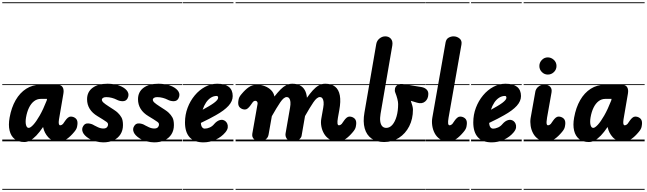

<svg xmlns="http://www.w3.org/2000/svg" viewBox="-25 -1250 5721 1698"><path d="M205 -210.5Q198.5 -169.5 205.2 -144.2Q212 -119 229 -119Q244 -119 269.5 -146.5Q295 -174 326 -228Q357 -282 388 -361L391 -375.5H336Q302.5 -375.5 276 -355Q249.5 -334.5 231.5 -297.5Q213.5 -260.5 205 -210.5ZM60 -210.5Q76 -299.5 113.5 -364.5Q151 -429.5 206.8 -465Q262.5 -500.5 332 -500.5H481.5Q516 -500.5 529 -478.8Q542 -457 535.5 -421L496.5 -193Q494.5 -179.5 494.2 -170Q494 -160.5 495.5 -154.2Q497 -148 499.8 -145Q502.5 -142 506.5 -142Q514.5 -142 521.5 -146Q528.5 -150 532 -154L553 -184Q563 -198.5 575.2 -208.8Q587.5 -219 600.5 -219Q624 -219 642.2 -204.8Q660.5 -190.5 660.5 -161.5Q660.5 -148 656.2 -127.5Q652 -107 630.5 -82Q598 -43 567 -21.5Q536 0 493 0Q434.5 0 401 -37Q367.5 -74 357 -122.5L356 -127Q324.5 -80.5 296.2 -51.2Q268 -22 242 -8Q216 6 190 6Q138 6 104.8 -20.2Q71.5 -46.5 59.8 -95.2Q48 -144 60 -210.5ZM205 -210.5Q198.5 -169.5 205.2 -144.2Q212 -119 229 -119Q244 -119 269.5 -146.5Q295 -174 326 -228Q357 -282 388 -361L391 -375.5H336Q302.5 -375.5 276 -355Q249.5 -334.5 231.5 -297.5Q213.5 -260.5 205 -210.5ZM60 -210.5Q76 -299.5 113.5 -364.5Q151 -429.5 206.8 -465Q262.5 -500.5 332 -500.5H481.5Q516 -500.5 529 -478.8Q542 -457 535.5 -421L496.5 -193Q494.5 -179.5 494.2 -170Q494 -160.5 495.5 -154.2Q497 -148 499.8 -145Q502.5 -142 506.5 -142Q514.5 -142 521.5 -146Q528.5 -150 532 -154L553 -184Q563 -198.5 575.2 -208.8Q587.5 -219 600.5 -219Q624 -219 642.2 -204.8Q660.5 -190.5 660.5 -161.5Q660.5 -148 656.2 -127.5Q652 -107 630.5 -82Q598 -43 567 -21.5Q536 0 493 0Q434.5 0 401 -37Q367.5 -74 357 -122.5L356 -127Q324.5 -80.5 296.2 -51.2Q268 -22 242 -8Q216 6 190 6Q138 6 104.8 -20.2Q71.5 -46.5 59.8 -95.2Q48 -144 60 -210.5ZM-5 420.5H683.5V428.5H-5ZM-5 -16H683.5V0H-5ZM-5 -505.5H683.5V-497.5H-5ZM-5 -1230H683.5V-1222H-5Z M888 9Q859 9 823.2 0.2Q787.5 -8.5 760.5 -25.5Q719 -52 707 -81Q695 -110 711 -135Q725.5 -160.5 755.2 -158.5Q785 -156.5 808.5 -141Q817.5 -136 841.2 -124.8Q865 -113.5 889 -113.5Q911 -113.5 920.8 -124.5Q930.5 -135.5 930.5 -146.5Q930.5 -155 928 -160.2Q925.5 -165.5 917 -172Q903 -182 882 -195.2Q861 -208.5 837.5 -222.5Q792 -249.5 768.5 -287.2Q745 -325 745 -372Q745 -437 793.5 -473.2Q842 -509.5 926.5 -509.5Q955.5 -509.5 988 -504Q1020.5 -498.5 1048 -485.5Q1088 -466.5 1103.8 -439Q1119.5 -411.5 1102.5 -379Q1089.5 -355.5 1061.2 -355Q1033 -354.5 1005.5 -369Q988.5 -378 964.2 -384.5Q940 -391 914.5 -391Q896.5 -391 886.2 -384.5Q876 -378 876 -368Q876 -355.5 890.2 -342.5Q904.5 -329.5 936.5 -309Q958 -295 981.5 -279.8Q1005 -264.5 1017 -252.5Q1036.5 -234 1049.5 -210.8Q1062.5 -187.5 1062.5 -143.5Q1062.5 -98 1041.2 -63.5Q1020 -29 980.8 -10Q941.5 9 888 9ZM888 9Q859 9 823.2 0.2Q787.5 -8.5 760.5 -25.5Q719 -52 707 -81Q695 -110 711 -135Q725.5 -160.5 755.2 -158.5Q785 -156.5 808.5 -141Q817.5 -136 841.2 -124.8Q865 -113.5 889 -113.5Q911 -113.5 920.8 -124.5Q930.5 -135.5 930.5 -146.5Q930.5 -155 928 -160.2Q925.5 -165.5 917 -172Q903 -182 882 -195.2Q861 -208.5 837.5 -222.5Q792 -249.5 768.5 -287.2Q745 -325 745 -372Q745 -437 793.5 -473.2Q842 -509.5 926.5 -509.5Q955.5 -509.5 988 -504Q1020.5 -498.5 1048 -485.5Q1088 -466.5 1103.8 -439Q1119.5 -411.5 1102.5 -379Q1089.5 -355.5 1061.2 -355Q1033 -354.5 1005.5 -369Q988.5 -378 964.2 -384.5Q940 -391 914.5 -391Q896.5 -391 886.2 -384.5Q876 -378 876 -368Q876 -355.5 890.2 -342.5Q904.5 -329.5 936.5 -309Q958 -295 981.5 -279.8Q1005 -264.5 1017 -252.5Q1036.5 -234 1049.5 -210.8Q1062.5 -187.5 1062.5 -143.5Q1062.5 -98 1041.2 -63.5Q1020 -29 980.8 -10Q941.5 9 888 9ZM670 420.5H1135.5V428.5H670ZM670 -16H1135.5V0H670ZM670 -505.5H1135.5V-497.5H670ZM670 -1230H1135.5V-1222H670Z M1338.5 9Q1309.5 9 1273.8 0.2Q1238 -8.5 1211 -25.5Q1169.5 -52 1157.5 -81Q1145.5 -110 1161.5 -135Q1176 -160.5 1205.8 -158.5Q1235.5 -156.5 1259 -141Q1268 -136 1291.8 -124.8Q1315.5 -113.5 1339.5 -113.5Q1361.5 -113.5 1371.2 -124.5Q1381 -135.5 1381 -146.5Q1381 -155 1378.5 -160.2Q1376 -165.5 1367.5 -172Q1353.5 -182 1332.5 -195.2Q1311.5 -208.5 1288 -222.5Q1242.5 -249.5 1219 -287.2Q1195.5 -325 1195.5 -372Q1195.5 -437 1244 -473.2Q1292.5 -509.5 1377 -509.5Q1406 -509.5 1438.5 -504Q1471 -498.5 1498.5 -485.5Q1538.5 -466.5 1554.2 -439Q1570 -411.5 1553 -379Q1540 -355.5 1511.8 -355Q1483.5 -354.5 1456 -369Q1439 -378 1414.8 -384.5Q1390.5 -391 1365 -391Q1347 -391 1336.8 -384.5Q1326.5 -378 1326.5 -368Q1326.5 -355.5 1340.8 -342.5Q1355 -329.5 1387 -309Q1408.5 -295 1432 -279.8Q1455.5 -264.5 1467.5 -252.5Q1487 -234 1500 -210.8Q1513 -187.5 1513 -143.5Q1513 -98 1491.8 -63.5Q1470.5 -29 1431.2 -10Q1392 9 1338.5 9ZM1338.5 9Q1309.5 9 1273.8 0.2Q1238 -8.5 1211 -25.5Q1169.5 -52 1157.5 -81Q1145.5 -110 1161.5 -135Q1176 -160.5 1205.8 -158.5Q1235.5 -156.5 1259 -141Q1268 -136 1291.8 -124.8Q1315.5 -113.5 1339.5 -113.5Q1361.5 -113.5 1371.2 -124.5Q1381 -135.5 1381 -146.5Q1381 -155 1378.5 -160.2Q1376 -165.5 1367.5 -172Q1353.5 -182 1332.5 -195.2Q1311.5 -208.5 1288 -222.5Q1242.5 -249.5 1219 -287.2Q1195.5 -325 1195.5 -372Q1195.5 -437 1244 -473.2Q1292.5 -509.5 1377 -509.5Q1406 -509.5 1438.5 -504Q1471 -498.5 1498.5 -485.5Q1538.5 -466.5 1554.2 -439Q1570 -411.5 1553 -379Q1540 -355.5 1511.8 -355Q1483.5 -354.5 1456 -369Q1439 -378 1414.8 -384.5Q1390.5 -391 1365 -391Q1347 -391 1336.8 -384.5Q1326.5 -378 1326.5 -368Q1326.5 -355.5 1340.8 -342.5Q1355 -329.5 1387 -309Q1408.5 -295 1432 -279.8Q1455.5 -264.5 1467.5 -252.5Q1487 -234 1500 -210.8Q1513 -187.5 1513 -143.5Q1513 -98 1491.8 -63.5Q1470.5 -29 1431.2 -10Q1392 9 1338.5 9ZM1120.5 420.5H1586V428.5H1120.5ZM1120.5 -16H1586V0H1120.5ZM1120.5 -505.5H1586V-497.5H1120.5ZM1120.5 -1230H1586V-1222H1120.5Z M1774 9Q1693 9 1652 -36Q1611 -81 1611 -167.5Q1611 -235.5 1634.2 -297Q1657.5 -358.5 1697.5 -406.5Q1737.5 -454.5 1788.8 -482Q1840 -509.5 1895.5 -509.5Q1964.5 -509.5 1998.8 -481.8Q2033 -454 2033 -400.5Q2033 -378 2023.8 -356.5Q2014.5 -335 1995.8 -314.2Q1977 -293.5 1949 -272.8Q1921 -252 1883.5 -231Q1860.5 -217.5 1826 -199.8Q1791.5 -182 1751.5 -163Q1752 -154.5 1753.2 -147.8Q1754.5 -141 1756.5 -135.5Q1760.5 -125.5 1767.8 -119Q1775 -112.5 1785 -112.5Q1808 -112.5 1830.8 -123Q1853.5 -133.5 1870.5 -154.5Q1893 -180.5 1919.2 -188Q1945.5 -195.5 1967 -179.5Q1977.5 -172 1984.5 -157Q1991.5 -142 1989.2 -122.2Q1987 -102.5 1968 -79.5Q1933.5 -38.5 1882 -14.8Q1830.5 9 1774 9ZM1767 -279.5Q1781 -287 1794.5 -294.8Q1808 -302.5 1822 -310.5Q1849.5 -326.5 1867.5 -340Q1885.5 -353.5 1894.8 -364.8Q1904 -376 1904 -385Q1904 -391.5 1901.2 -396.5Q1898.5 -401.5 1892 -401.5Q1864 -401.5 1840 -386.2Q1816 -371 1797.5 -343.5Q1779 -316 1767 -279.5ZM1774 9Q1693 9 1652 -36Q1611 -81 1611 -167.5Q1611 -235.5 1634.2 -297Q1657.5 -358.5 1697.5 -406.5Q1737.5 -454.5 1788.8 -482Q1840 -509.5 1895.5 -509.5Q1964.5 -509.5 1998.8 -481.8Q2033 -454 2033 -400.5Q2033 -378 2023.8 -356.5Q2014.5 -335 1995.8 -314.2Q1977 -293.5 1949 -272.8Q1921 -252 1883.5 -231Q1860.5 -217.5 1826 -199.8Q1791.5 -182 1751.5 -163Q1752 -154.5 1753.2 -147.8Q1754.5 -141 1756.5 -135.5Q1760.5 -125.5 1767.8 -119Q1775 -112.5 1785 -112.5Q1808 -112.5 1830.8 -123Q1853.5 -133.5 1870.5 -154.5Q1893 -180.5 1919.2 -188Q1945.5 -195.5 1967 -179.5Q1977.5 -172 1984.5 -157Q1991.5 -142 1989.2 -122.2Q1987 -102.5 1968 -79.5Q1933.5 -38.5 1882 -14.8Q1830.5 9 1774 9ZM1767 -279.5Q1781 -287 1794.5 -294.8Q1808 -302.5 1822 -310.5Q1849.5 -326.5 1867.5 -340Q1885.5 -353.5 1894.8 -364.8Q1904 -376 1904 -385Q1904 -391.5 1901.2 -396.5Q1898.5 -401.5 1892 -401.5Q1864 -401.5 1840 -386.2Q1816 -371 1797.5 -343.5Q1779 -316 1767 -279.5ZM1591.5 420.5H2039.5V428.5H1591.5ZM1591.5 -16H2039.5V0H1591.5ZM1591.5 -505.5H2039.5V-497.5H1591.5ZM1591.5 -1230H2039.5V-1222H1591.5Z M2272.5 0Q2244.5 0 2222.8 -18.2Q2201 -36.5 2206.5 -68.5L2253 -332Q2254 -337 2252.8 -341.8Q2251.5 -346.5 2249 -350.2Q2246.5 -354 2243 -356.2Q2239.5 -358.5 2235.5 -358.5Q2224.5 -358.5 2219 -354.5Q2213.5 -350.5 2210.5 -346.5L2189 -316.5Q2179 -302.5 2166.8 -292Q2154.5 -281.5 2141.5 -281.5Q2118.5 -281.5 2100 -296Q2081.5 -310.5 2081.5 -339.5Q2081.5 -353 2085.8 -373.5Q2090 -394 2111.5 -418.5Q2144 -457.5 2175.2 -479Q2206.5 -500.5 2249 -500.5Q2284.5 -500.5 2317.2 -488Q2350 -475.5 2373 -452.2Q2396 -429 2402 -396.5Q2431 -433.5 2455.8 -458.5Q2480.5 -483.5 2505.5 -496.5Q2530.5 -509.5 2559.5 -509.5Q2599 -509.5 2626.5 -495.5Q2654 -481.5 2670 -454Q2686 -426.5 2689.5 -385.5Q2716 -422.5 2741 -450.5Q2766 -478.5 2793 -494Q2820 -509.5 2851.5 -509.5Q2906.5 -509.5 2938.8 -483.5Q2971 -457.5 2980.5 -405.8Q2990 -354 2975.5 -275.5L2963.5 -209Q2960.5 -191.5 2959.5 -178.8Q2958.5 -166 2959.8 -158Q2961 -150 2964 -146Q2967 -142 2971.5 -142Q2979.5 -142 2986.5 -146Q2993.5 -150 2997 -154L3018 -184Q3028 -198.5 3040.2 -208.8Q3052.5 -219 3065.5 -219Q3089 -219 3107.2 -204.8Q3125.5 -190.5 3125.5 -161.5Q3125.5 -148 3121.2 -127.5Q3117 -107 3095.5 -82Q3063 -43 3032 -21.5Q3001 0 2958 0Q2917 0 2887.8 -18.8Q2858.5 -37.5 2840.8 -67.8Q2823 -98 2816.8 -133Q2810.5 -168 2816.5 -200.5L2833.5 -297Q2839 -327 2836.8 -348.2Q2834.5 -369.5 2826.2 -380.5Q2818 -391.5 2803.5 -391.5Q2778 -391.5 2746.5 -345.2Q2715 -299 2672.5 -223.5L2642 -48Q2639.5 -33 2620.8 -16.5Q2602 0 2563 0Q2528.5 0 2512.2 -22.2Q2496 -44.5 2500.5 -70L2540 -297Q2545.5 -327 2543.5 -348.2Q2541.5 -369.5 2533 -380.5Q2524.5 -391.5 2510 -391.5Q2485 -391.5 2453.5 -345Q2422 -298.5 2379 -222.5L2350 -58.5Q2345 -30 2321 -15Q2297 0 2272.5 0ZM2272.5 0Q2244.5 0 2222.8 -18.2Q2201 -36.5 2206.5 -68.5L2253 -332Q2254 -337 2252.8 -341.8Q2251.5 -346.5 2249 -350.2Q2246.5 -354 2243 -356.2Q2239.5 -358.5 2235.5 -358.5Q2224.5 -358.5 2219 -354.5Q2213.5 -350.5 2210.5 -346.5L2189 -316.5Q2179 -302.5 2166.8 -292Q2154.5 -281.5 2141.5 -281.5Q2118.5 -281.5 2100 -296Q2081.5 -310.5 2081.5 -339.5Q2081.5 -353 2085.8 -373.5Q2090 -394 2111.5 -418.5Q2144 -457.5 2175.2 -479Q2206.5 -500.5 2249 -500.5Q2284.5 -500.5 2317.2 -488Q2350 -475.5 2373 -452.2Q2396 -429 2402 -396.5Q2431 -433.5 2455.8 -458.5Q2480.5 -483.5 2505.5 -496.5Q2530.5 -509.5 2559.5 -509.5Q2599 -509.5 2626.5 -495.5Q2654 -481.5 2670 -454Q2686 -426.5 2689.5 -385.5Q2716 -422.5 2741 -450.5Q2766 -478.5 2793 -494Q2820 -509.5 2851.5 -509.5Q2906.5 -509.5 2938.8 -483.5Q2971 -457.5 2980.5 -405.8Q2990 -354 2975.5 -275.5L2963.5 -209Q2960.5 -191.5 2959.5 -178.8Q2958.5 -166 2959.8 -158Q2961 -150 2964 -146Q2967 -142 2971.5 -142Q2979.5 -142 2986.5 -146Q2993.5 -150 2997 -154L3018 -184Q3028 -198.5 3040.2 -208.8Q3052.5 -219 3065.5 -219Q3089 -219 3107.2 -204.8Q3125.5 -190.5 3125.5 -161.5Q3125.5 -148 3121.2 -127.5Q3117 -107 3095.5 -82Q3063 -43 3032 -21.5Q3001 0 2958 0Q2917 0 2887.8 -18.8Q2858.5 -37.5 2840.8 -67.8Q2823 -98 2816.8 -133Q2810.5 -168 2816.5 -200.5L2833.5 -297Q2839 -327 2836.8 -348.2Q2834.5 -369.5 2826.2 -380.5Q2818 -391.5 2803.5 -391.5Q2778 -391.5 2746.5 -345.2Q2715 -299 2672.5 -223.5L2642 -48Q2639.5 -33 2620.8 -16.5Q2602 0 2563 0Q2528.5 0 2512.2 -22.2Q2496 -44.5 2500.5 -70L2540 -297Q2545.5 -327 2543.5 -348.2Q2541.5 -369.5 2533 -380.5Q2524.5 -391.5 2510 -391.5Q2485 -391.5 2453.5 -345Q2422 -298.5 2379 -222.5L2350 -58.5Q2345 -30 2321 -15Q2297 0 2272.5 0ZM2058.5 420.5H3148.5V428.5H2058.5ZM2058.5 -16H3148.5V0H2058.5ZM2058.5 -505.5H3148.5V-497.5H2058.5ZM2058.5 -1230H3148.5V-1222H2058.5Z M3372 6Q3304 6 3260.2 -25.2Q3216.5 -56.5 3200.2 -115Q3184 -173.5 3198 -254L3302.5 -860.5Q3308 -891 3331.5 -909.8Q3355 -928.5 3382 -928.5Q3413.5 -928.5 3432 -907.2Q3450.5 -886 3444.5 -848L3340.5 -243Q3334 -204.5 3337.8 -176.8Q3341.5 -149 3355 -134Q3368.5 -119 3391 -119Q3421.5 -119 3445 -146Q3468.5 -173 3482.2 -220.8Q3496 -268.5 3496 -330Q3496 -348 3489.2 -375Q3482.5 -402 3470.5 -432Q3464 -447.5 3468.2 -467.2Q3472.5 -487 3491.8 -499.5Q3511 -512 3550 -505L3703 -480Q3729 -475.5 3746 -460Q3763 -444.5 3763 -420Q3763 -376 3734.8 -352.2Q3706.5 -328.5 3663 -342L3608 -358.5Q3617 -334 3622 -314Q3627 -294 3627 -280.5Q3627 -198 3594 -133.2Q3561 -68.5 3503.2 -31.2Q3445.5 6 3372 6ZM3372 6Q3304 6 3260.2 -25.2Q3216.5 -56.5 3200.2 -115Q3184 -173.5 3198 -254L3302.5 -860.5Q3308 -891 3331.5 -909.8Q3355 -928.5 3382 -928.5Q3413.5 -928.5 3432 -907.2Q3450.5 -886 3444.5 -848L3340.5 -243Q3334 -204.5 3337.8 -176.8Q3341.5 -149 3355 -134Q3368.5 -119 3391 -119Q3421.5 -119 3445 -146Q3468.5 -173 3482.2 -220.8Q3496 -268.5 3496 -330Q3496 -348 3489.2 -375Q3482.5 -402 3470.5 -432Q3464 -447.5 3468.2 -467.2Q3472.5 -487 3491.8 -499.5Q3511 -512 3550 -505L3703 -480Q3729 -475.5 3746 -460Q3763 -444.5 3763 -420Q3763 -376 3734.8 -352.2Q3706.5 -328.5 3663 -342L3608 -358.5Q3617 -334 3622 -314Q3627 -294 3627 -280.5Q3627 -198 3594 -133.2Q3561 -68.5 3503.2 -31.2Q3445.5 6 3372 6ZM3138.5 420.5H3740V428.5H3138.5ZM3138.5 -16H3740V0H3138.5ZM3138.5 -505.5H3740V-497.5H3138.5ZM3138.5 -1230H3740V-1222H3138.5Z M3936.5 0Q3894.5 0 3865.5 -19.8Q3836.5 -39.5 3819.8 -70.8Q3803 -102 3797.8 -138Q3792.5 -174 3798 -207L3915.5 -874.5Q3921 -904.5 3942 -916.5Q3963 -928.5 3986 -928.5Q4015.5 -928.5 4038.8 -909.8Q4062 -891 4056 -856.5L3942 -209Q3939 -191.5 3938 -178.8Q3937 -166 3938.2 -158Q3939.5 -150 3942.5 -146Q3945.5 -142 3950 -142Q3958 -142 3965 -146Q3972 -150 3975.5 -154L3996.5 -184Q4006.5 -198.5 4018.8 -208.8Q4031 -219 4044 -219Q4067.5 -219 4085.8 -204.8Q4104 -190.5 4104 -161.5Q4104 -148 4099.8 -127.5Q4095.5 -107 4074 -82Q4041.5 -43 4010.5 -21.5Q3979.5 0 3936.5 0ZM3936.5 0Q3894.5 0 3865.5 -19.8Q3836.5 -39.5 3819.8 -70.8Q3803 -102 3797.8 -138Q3792.5 -174 3798 -207L3915.5 -874.5Q3921 -904.5 3942 -916.5Q3963 -928.5 3986 -928.5Q4015.5 -928.5 4038.8 -909.8Q4062 -891 4056 -856.5L3942 -209Q3939 -191.5 3938 -178.8Q3937 -166 3938.2 -158Q3939.5 -150 3942.5 -146Q3945.5 -142 3950 -142Q3958 -142 3965 -146Q3972 -150 3975.5 -154L3996.5 -184Q4006.5 -198.5 4018.8 -208.8Q4031 -219 4044 -219Q4067.5 -219 4085.8 -204.8Q4104 -190.5 4104 -161.5Q4104 -148 4099.8 -127.5Q4095.5 -107 4074 -82Q4041.5 -43 4010.5 -21.5Q3979.5 0 3936.5 0ZM3742 420.5H4127V428.5H3742ZM3742 -16H4127V0H3742ZM3742 -505.5H4127V-497.5H3742ZM3742 -1230H4127V-1222H3742Z M4323.5 9Q4242.5 9 4201.5 -36Q4160.5 -81 4160.5 -167.5Q4160.5 -235.5 4183.8 -297Q4207 -358.5 4247 -406.5Q4287 -454.5 4338.2 -482Q4389.5 -509.5 4445 -509.5Q4514 -509.5 4548.2 -481.8Q4582.5 -454 4582.5 -400.5Q4582.5 -378 4573.2 -356.5Q4564 -335 4545.2 -314.2Q4526.5 -293.5 4498.5 -272.8Q4470.5 -252 4433 -231Q4410 -217.5 4375.5 -199.8Q4341 -182 4301 -163Q4301.5 -154.5 4302.8 -147.8Q4304 -141 4306 -135.5Q4310 -125.5 4317.2 -119Q4324.5 -112.5 4334.5 -112.5Q4357.5 -112.5 4380.2 -123Q4403 -133.5 4420 -154.5Q4442.5 -180.5 4468.8 -188Q4495 -195.5 4516.5 -179.5Q4527 -172 4534 -157Q4541 -142 4538.8 -122.2Q4536.5 -102.5 4517.5 -79.5Q4483 -38.5 4431.5 -14.8Q4380 9 4323.5 9ZM4316.5 -279.5Q4330.5 -287 4344 -294.8Q4357.5 -302.5 4371.5 -310.5Q4399 -326.5 4417 -340Q4435 -353.5 4444.2 -364.8Q4453.5 -376 4453.5 -385Q4453.5 -391.5 4450.8 -396.5Q4448 -401.5 4441.5 -401.5Q4413.5 -401.5 4389.5 -386.2Q4365.5 -371 4347 -343.5Q4328.5 -316 4316.5 -279.5ZM4323.5 9Q4242.5 9 4201.5 -36Q4160.5 -81 4160.5 -167.5Q4160.5 -235.5 4183.8 -297Q4207 -358.5 4247 -406.5Q4287 -454.5 4338.2 -482Q4389.5 -509.5 4445 -509.5Q4514 -509.5 4548.2 -481.8Q4582.5 -454 4582.5 -400.5Q4582.5 -378 4573.2 -356.5Q4564 -335 4545.2 -314.2Q4526.5 -293.5 4498.5 -272.8Q4470.5 -252 4433 -231Q4410 -217.5 4375.5 -199.8Q4341 -182 4301 -163Q4301.5 -154.5 4302.8 -147.8Q4304 -141 4306 -135.5Q4310 -125.5 4317.2 -119Q4324.5 -112.5 4334.5 -112.5Q4357.5 -112.5 4380.2 -123Q4403 -133.5 4420 -154.5Q4442.5 -180.5 4468.8 -188Q4495 -195.5 4516.5 -179.5Q4527 -172 4534 -157Q4541 -142 4538.8 -122.2Q4536.5 -102.5 4517.5 -79.5Q4483 -38.5 4431.5 -14.8Q4380 9 4323.5 9ZM4316.5 -279.5Q4330.5 -287 4344 -294.8Q4357.5 -302.5 4371.5 -310.5Q4399 -326.5 4417 -340Q4435 -353.5 4444.2 -364.8Q4453.5 -376 4453.5 -385Q4453.5 -391.5 4450.8 -396.5Q4448 -401.5 4441.5 -401.5Q4413.5 -401.5 4389.5 -386.2Q4365.5 -371 4347 -343.5Q4328.5 -316 4316.5 -279.5ZM4141 420.5H4589V428.5H4141ZM4141 -16H4589V0H4141ZM4141 -505.5H4589V-497.5H4141ZM4141 -1230H4589V-1222H4141Z M4667.5 -205 4709.5 -440.5Q4710.5 -449 4718.2 -463.2Q4726 -477.5 4743.5 -489Q4761 -500.5 4791 -500.5Q4825 -500.5 4841.5 -482Q4858 -463.5 4852.5 -432L4813 -209.5Q4809 -186.5 4808.5 -171.5Q4808 -156.5 4811.2 -149.2Q4814.5 -142 4820.5 -142Q4828.5 -142 4835.5 -146Q4842.5 -150 4846 -154L4867 -184Q4877 -198.5 4889.2 -208.8Q4901.5 -219 4914.5 -219Q4938 -219 4956.2 -204.8Q4974.5 -190.5 4974.5 -161.5Q4974.5 -148 4970.2 -127.5Q4966 -107 4944.5 -82Q4912 -43 4881 -21.5Q4850 0 4807 0Q4765.5 0 4736.5 -19.2Q4707.5 -38.5 4690.5 -69.5Q4673.5 -100.5 4668 -136.2Q4662.5 -172 4667.5 -205ZM4745 -666.5Q4745 -697 4767 -719.8Q4789 -742.5 4819.5 -742.5Q4849 -742.5 4872.8 -720.8Q4896.5 -699 4896.5 -666.5Q4896.5 -635 4873.8 -612.8Q4851 -590.5 4819.5 -590.5Q4789.5 -590.5 4767.2 -612.8Q4745 -635 4745 -666.5ZM4667.5 -205 4709.5 -440.5Q4710.5 -449 4718.2 -463.2Q4726 -477.5 4743.5 -489Q4761 -500.5 4791 -500.5Q4825 -500.5 4841.5 -482Q4858 -463.5 4852.5 -432L4813 -209.5Q4809 -186.5 4808.5 -171.5Q4808 -156.5 4811.2 -149.2Q4814.5 -142 4820.5 -142Q4828.5 -142 4835.5 -146Q4842.5 -150 4846 -154L4867 -184Q4877 -198.5 4889.2 -208.8Q4901.5 -219 4914.5 -219Q4938 -219 4956.2 -204.8Q4974.5 -190.5 4974.5 -161.5Q4974.5 -148 4970.2 -127.5Q4966 -107 4944.5 -82Q4912 -43 4881 -21.5Q4850 0 4807 0Q4765.5 0 4736.5 -19.2Q4707.5 -38.5 4690.5 -69.5Q4673.5 -100.5 4668 -136.2Q4662.5 -172 4667.5 -205ZM4745 -666.5Q4745 -697 4767 -719.8Q4789 -742.5 4819.5 -742.5Q4849 -742.5 4872.8 -720.8Q4896.5 -699 4896.5 -666.5Q4896.5 -635 4873.8 -612.8Q4851 -590.5 4819.5 -590.5Q4789.5 -590.5 4767.2 -612.8Q4745 -635 4745 -666.5ZM4606 420.5H4997.5V428.5H4606ZM4606 -16H4997.5V0H4606ZM4606 -505.5H4997.5V-497.5H4606ZM4606 -1230H4997.5V-1222H4606Z M5197.5 -210.5Q5191 -169.5 5197.8 -144.2Q5204.5 -119 5221.5 -119Q5236.5 -119 5262 -146.5Q5287.5 -174 5318.5 -228Q5349.5 -282 5380.5 -361L5383.5 -375.5H5328.5Q5295 -375.5 5268.5 -355Q5242 -334.5 5224 -297.5Q5206 -260.5 5197.5 -210.5ZM5052.5 -210.5Q5068.5 -299.5 5106 -364.5Q5143.5 -429.5 5199.2 -465Q5255 -500.5 5324.5 -500.5H5474Q5508.5 -500.5 5521.5 -478.8Q5534.5 -457 5528 -421L5489 -193Q5487 -179.5 5486.8 -170Q5486.5 -160.5 5488 -154.2Q5489.5 -148 5492.2 -145Q5495 -142 5499 -142Q5507 -142 5514 -146Q5521 -150 5524.5 -154L5545.5 -184Q5555.5 -198.5 5567.8 -208.8Q5580 -219 5593 -219Q5616.5 -219 5634.8 -204.8Q5653 -190.5 5653 -161.5Q5653 -148 5648.8 -127.5Q5644.5 -107 5623 -82Q5590.5 -43 5559.5 -21.5Q5528.5 0 5485.5 0Q5427 0 5393.5 -37Q5360 -74 5349.5 -122.5L5348.5 -127Q5317 -80.5 5288.8 -51.2Q5260.5 -22 5234.5 -8Q5208.5 6 5182.5 6Q5130.5 6 5097.2 -20.2Q5064 -46.5 5052.2 -95.2Q5040.5 -144 5052.5 -210.5ZM5197.5 -210.5Q5191 -169.5 5197.8 -144.2Q5204.5 -119 5221.5 -119Q5236.5 -119 5262 -146.5Q5287.5 -174 5318.5 -228Q5349.5 -282 5380.5 -361L5383.5 -375.5H5328.5Q5295 -375.5 5268.5 -355Q5242 -334.5 5224 -297.5Q5206 -260.5 5197.5 -210.5ZM5052.5 -210.5Q5068.5 -299.5 5106 -364.5Q5143.5 -429.5 5199.2 -465Q5255 -500.5 5324.5 -500.5H5474Q5508.5 -500.5 5521.5 -478.8Q5534.5 -457 5528 -421L5489 -193Q5487 -179.5 5486.8 -170Q5486.5 -160.5 5488 -154.2Q5489.5 -148 5492.2 -145Q5495 -142 5499 -142Q5507 -142 5514 -146Q5521 -150 5524.5 -154L5545.5 -184Q5555.5 -198.5 5567.8 -208.8Q5580 -219 5593 -219Q5616.5 -219 5634.8 -204.8Q5653 -190.5 5653 -161.5Q5653 -148 5648.8 -127.5Q5644.5 -107 5623 -82Q5590.5 -43 5559.5 -21.5Q5528.5 0 5485.5 0Q5427 0 5393.5 -37Q5360 -74 5349.5 -122.5L5348.5 -127Q5317 -80.5 5288.8 -51.2Q5260.5 -22 5234.5 -8Q5208.5 6 5182.5 6Q5130.5 6 5097.2 -20.2Q5064 -46.5 5052.2 -95.2Q5040.5 -144 5052.5 -210.5ZM4987.5 420.5H5676V428.5H4987.5ZM4987.5 -16H5676V0H4987.5ZM4987.5 -505.5H5676V-497.5H4987.5ZM4987.5 -1230H5676V-1222H4987.5Z"/></svg>

Font: Edu VIC WA NT Pre Guide
Style: Regular
Weight: 400
Designer: Tina and Corey Anderson, Eben Sorkin, Mirko Velimirovic
Foundry: Google for Education
Version: Version 1.000